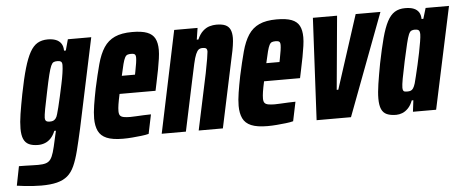

<svg xmlns="http://www.w3.org/2000/svg" viewBox="-84 -635 2322 957"><g transform="rotate(-5 1077.0 -156.5)"><path d="M87 205Q66 205 43 203.5Q20 202 0 199.5Q-20 197 -35 195L-16 99Q1 99 18.5 99.5Q36 100 52 100.5Q68 101 80 101Q104 101 118.5 96.5Q133 92 142 80Q151 68 158 44.5Q165 21 173 -17Q176 -30 178.5 -41.5Q181 -53 183 -61H175Q166 -39 153 -25Q140 -11 123.5 -4.5Q107 2 89 2Q61 2 43 -6.5Q25 -15 16.5 -34.5Q8 -54 8 -87Q8 -118 14.5 -159.5Q21 -201 32 -258Q47 -334 61.5 -384Q76 -434 92.5 -463.5Q109 -493 130.5 -505.5Q152 -518 182 -518Q205 -518 222 -511.5Q239 -505 248.5 -491Q258 -477 258 -455H267L282 -510H399L304 -62Q290 1 278.5 46.5Q267 92 253 123Q239 154 218 171.5Q197 189 165.5 197Q134 205 87 205ZM157 -109Q167 -109 173.5 -111.5Q180 -114 186 -121Q192 -128 196 -143Q199 -153 205 -176.5Q211 -200 217.5 -230Q224 -260 230.5 -290Q237 -320 240.5 -344.5Q244 -369 244 -380Q245 -396 239 -401Q233 -406 220 -406Q208 -406 201 -402.5Q194 -399 188 -385.5Q182 -372 174.5 -342Q167 -312 156 -258Q145 -207 139 -174Q133 -141 133 -130Q133 -121 136 -116.5Q139 -112 144.5 -110.5Q150 -109 157 -109Z M513 8Q461 8 431.5 -4.5Q402 -17 390 -42.5Q378 -68 378 -105Q378 -134 384 -171.5Q390 -209 399 -254Q414 -323 427.5 -373Q441 -423 462 -455Q483 -487 517 -502.5Q551 -518 604 -518Q652 -518 679 -507.5Q706 -497 717.5 -475Q729 -453 729 -418Q729 -399 725.5 -374.5Q722 -350 716.5 -320.5Q711 -291 703 -254L695 -216H515Q508 -184 505 -164.5Q502 -145 502 -131Q502 -116 507.5 -109Q513 -102 526 -99.5Q539 -97 558 -97Q568 -97 586.5 -98Q605 -99 626 -100Q647 -101 662 -101L642 -5Q627 -1 605 1.5Q583 4 559.5 6Q536 8 513 8ZM534 -305H600L603 -320Q608 -345 610.5 -362Q613 -379 613 -389Q613 -398 610.5 -402.5Q608 -407 602.5 -408.5Q597 -410 589 -410Q579 -410 571.5 -407.5Q564 -405 558.5 -394.5Q553 -384 547.5 -363Q542 -342 534 -305Z M707 0 814 -510H931L922 -452H930Q942 -479 958 -493.5Q974 -508 991.5 -513Q1009 -518 1025 -518Q1054 -518 1070.5 -510.5Q1087 -503 1094.5 -487Q1102 -471 1102 -445Q1102 -431 1098.5 -407Q1095 -383 1088 -353L1013 0H892L952 -282Q961 -328 965 -352.5Q969 -377 970 -388Q970 -397 967.5 -401Q965 -405 960 -406.5Q955 -408 946 -408Q935 -408 927.5 -402.5Q920 -397 913 -381Q906 -365 899 -333.5Q892 -302 881 -250L828 0Z M1236 8Q1184 8 1154.5 -4.5Q1125 -17 1113 -42.5Q1101 -68 1101 -105Q1101 -134 1107 -171.5Q1113 -209 1122 -254Q1137 -323 1150.5 -373Q1164 -423 1185 -455Q1206 -487 1240 -502.5Q1274 -518 1327 -518Q1375 -518 1402 -507.5Q1429 -497 1440.5 -475Q1452 -453 1452 -418Q1452 -399 1448.5 -374.5Q1445 -350 1439.5 -320.5Q1434 -291 1426 -254L1418 -216H1238Q1231 -184 1228 -164.5Q1225 -145 1225 -131Q1225 -116 1230.5 -109Q1236 -102 1249 -99.5Q1262 -97 1281 -97Q1291 -97 1309.5 -98Q1328 -99 1349 -100Q1370 -101 1385 -101L1365 -5Q1350 -1 1328 1.5Q1306 4 1282.5 6Q1259 8 1236 8ZM1257 -305H1323L1326 -320Q1331 -345 1333.5 -362Q1336 -379 1336 -389Q1336 -398 1333.5 -402.5Q1331 -407 1325.5 -408.5Q1320 -410 1312 -410Q1302 -410 1294.5 -407.5Q1287 -405 1281.5 -394.5Q1276 -384 1270.5 -363Q1265 -342 1257 -305Z M1482 0 1508 -510H1629L1595 -142H1603L1722 -510H1846L1654 0Z M1880 8Q1852 8 1833.5 0Q1815 -8 1806.5 -27.5Q1798 -47 1798 -80Q1798 -111 1804.5 -153.5Q1811 -196 1822 -255Q1837 -329 1850.5 -379.5Q1864 -430 1880 -460.5Q1896 -491 1917.5 -504.5Q1939 -518 1970 -518Q1997 -518 2013.5 -511Q2030 -504 2038.5 -490.5Q2047 -477 2047 -457H2056L2072 -510H2189L2080 0H1964L1971 -57H1963Q1954 -33 1940 -18.5Q1926 -4 1910.5 2Q1895 8 1880 8ZM1946 -103Q1955 -103 1962 -105.5Q1969 -108 1974.5 -116Q1980 -124 1985 -140Q1988 -151 1994 -175.5Q2000 -200 2007 -230.5Q2014 -261 2020 -291Q2026 -321 2030 -345.5Q2034 -370 2034 -381Q2034 -398 2027.5 -402.5Q2021 -407 2009 -407Q1999 -407 1991.5 -403.5Q1984 -400 1978 -386Q1972 -372 1964.5 -341Q1957 -310 1945 -255Q1933 -199 1927.5 -168.5Q1922 -138 1922 -124Q1922 -115 1924.5 -110Q1927 -105 1932.5 -104Q1938 -103 1946 -103Z"/></g></svg>

Font: Saira ExtraCondensed ExtraBold
Style: Italic
Weight: 800
Width: 2
Italic angle: -12°
Designer: Hector Gatti with collaboration of the Omnibus-Type team
Foundry: Omnibus-Type
Version: Version 1.101